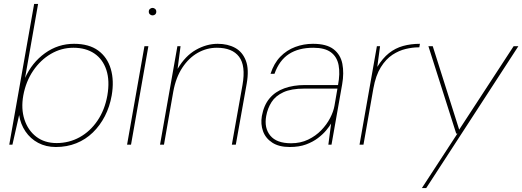

<svg xmlns="http://www.w3.org/2000/svg" viewBox="-20 -733 2647 973"><path d="M263 12Q213 12 173.5 -9Q134 -30 109 -67Q84 -104 77 -150L43 0H27L153 -713H173L107 -338Q142 -416 208 -463.5Q274 -511 355 -511Q431 -511 477.5 -477Q524 -443 541.5 -383.5Q559 -324 546 -249Q536 -192 511.5 -144.5Q487 -97 450.5 -61.5Q414 -26 366.5 -7Q319 12 263 12ZM267 -8Q330 -8 383.5 -37.5Q437 -67 474 -121.5Q511 -176 524 -249Q537 -324 519 -378.5Q501 -433 458 -462Q415 -491 352 -491Q291 -491 238 -460Q185 -429 148 -374.5Q111 -320 98 -249Q86 -182 104 -127Q122 -72 164 -40Q206 -8 267 -8Z M624 0 712 -499H732L644 0ZM753 -655Q746 -655 740 -660Q734 -665 734 -674Q734 -683 740 -688Q746 -693 753 -693Q760 -693 766 -688Q772 -683 772 -674Q772 -665 766.5 -660Q761 -655 753 -655Z M791 0 879 -499H895L880 -384Q919 -450 973 -480.5Q1027 -511 1083 -511Q1134 -511 1171.5 -490.5Q1209 -470 1226 -425.5Q1243 -381 1230 -308L1175 0H1155L1209 -303Q1226 -400 1191.5 -445.5Q1157 -491 1079 -491Q1028 -491 982.5 -465.5Q937 -440 904 -390Q871 -340 858 -268L811 0Z M1448 12Q1394 12 1360 -10Q1326 -32 1313 -68Q1300 -104 1307 -145Q1317 -200 1346 -234.5Q1375 -269 1421 -285.5Q1467 -302 1524 -302H1693Q1704 -360 1696 -402.5Q1688 -445 1657 -468Q1626 -491 1568 -491Q1493 -491 1444 -459Q1395 -427 1371 -359H1351Q1368 -412 1400.5 -445.5Q1433 -479 1476 -495Q1519 -511 1566 -511Q1635 -511 1670.5 -483.5Q1706 -456 1715 -409.5Q1724 -363 1714 -306L1660 0H1644L1658 -107Q1650 -93 1633.5 -73Q1617 -53 1591.5 -33.5Q1566 -14 1531 -1Q1496 12 1448 12ZM1455 -7Q1503 -7 1541.5 -25.5Q1580 -44 1608 -73Q1636 -102 1653 -135Q1670 -168 1675 -197L1690 -284H1522Q1456 -284 1416 -265.5Q1376 -247 1356 -215.5Q1336 -184 1329 -145Q1318 -84 1350 -45.5Q1382 -7 1455 -7Z M1802 0 1890 -499H1906L1892 -394Q1919 -438 1951 -463.5Q1983 -489 2022.5 -500Q2062 -511 2108 -511L2105 -493H2098Q2071 -493 2036.5 -485Q2002 -477 1969 -455.5Q1936 -434 1910 -392.5Q1884 -351 1872 -284L1822 0Z M2118 220 2298 -56H2292L2151 -499H2173L2307 -76L2583 -499H2607L2140 220Z"/></svg>

Font: DM Sans 20pt Thin
Style: Italic
Weight: 250
Italic angle: -10°
Version: Version 4.004;gftools[0.9.30]